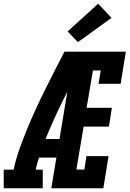

<svg xmlns="http://www.w3.org/2000/svg" viewBox="-62 -1013 697 1033"><path d="M-42 0V-100H11Q23 -155 42 -209Q61 -263 83 -316.5Q105 -370 129 -422.5Q153 -475 179 -527.5Q205 -580 231.5 -631.5Q258 -683 285 -735H336L332 -714L389 -688Q332 -584 279.5 -478.5Q227 -373 183 -265H258L241 -165H148Q143 -149 138 -132.5Q133 -116 130 -100H168V0ZM214 0 336 -735H615L587 -562H468L480 -634H438L404 -433H540L524 -332H388L349 -101H392L403 -173H522L494 0ZM357 -786 302 -844 466 -993 538 -917Z"/></svg>

Font: Iosevka Curly Slab Extended
Style: Bold Italic
Weight: 700
Width: 7
Italic angle: -9°
Monospace: yes
Designer: Belleve Invis
Foundry: Belleve Invis
Version: Version 11.0.0; ttfautohint (v1.8.3)